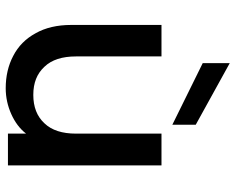

<svg xmlns="http://www.w3.org/2000/svg" viewBox="-98 -738 844 689"><g transform="rotate(90 324.5 -394.0)"><path d="M460 -551C460 -551 460 -244 460 -244C460 -244 460 -244 460 -244C460 -195 448 -157 423 -131C398 -104 364 -91 321 -91C321 -91 321 -91 321 -91C278 -91 245 -104 220 -131C195 -157 183 -195 183 -244C183 -244 183 -551 183 -551C183 -551 70 -551 70 -551C70 -551 70 -227 70 -227C70 -227 70 -227 70 -227C70 -177 80 -134 100 -99C119 -64 146 -37 181 -19C215 -1 254 8 297 8C297 8 297 8 297 8C330 8 361 1 390 -12C419 -25 442 -42 460 -65C460 -65 460 0 460 0C460 0 574 0 574 0C574 0 574 -551 574 -551C574 -551 460 -551 460 -551ZM207 -796C207 -796 207 -699 207 -699C207 -699 428 -590 428 -590C428 -590 428 -674 428 -674C428 -674 207 -796 207 -796Z"/></g></svg>

Font: Girnar Poppins
Style: Medium
Weight: 500
Designer: Ninad Kale (Devanagari), Jonny Pinhorn (Latin)
Foundry: Indian Type Foundry
Version: ""